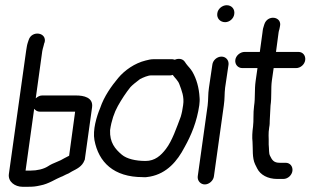

<svg xmlns="http://www.w3.org/2000/svg" viewBox="-20 -694 1190 736"><path d="M111 -277C116 -271 123 -266 132 -266H263H268L245 -97C236 -93 217 -82 213 -80L197 -73C185 -68 175 -64 163 -56C147 -46 123 -40 96 -40H78ZM117 -317 142 -498C143 -504 145 -511 147 -518L150 -530L151 -531C161 -570 102 -579 90 -541L86 -529C83 -520 82 -509 80 -498L14 -27C10 3 38 22 66 22H87C107 22 116 21 134 17C167 11 193 -8 216 -17H217L233 -25C239 -27 245 -30 256 -37C273 -46 295 -55 304 -80C304 -80 305 -81 305 -82L333 -283C338 -321 300 -328 272 -328H141C132 -328 124 -323 117 -317Z M650 -465C649 -465 644 -467 641 -467H568C559 -467 549 -465 538 -462C497 -452 458 -425 433 -395C408 -365 379 -325 364 -280C350 -247 335 -196 342 -157C358 -72 416 -15 527 -15C535 -14 545 -15 555 -17C620 -29 660 -77 687 -129C713 -175 735 -228 744 -291C745 -301 746 -311 745 -320C743 -358 733 -392 718 -418C710 -432 702 -438 694 -449L687 -459C679 -469 664 -471 650 -465ZM678 -267C677 -261 675 -255 673 -247C657 -205 640 -154 616 -123C597 -98 574 -77 538 -77C500 -77 466 -85 447 -101C421 -123 400 -148 402 -195C407 -231 418 -263 432 -288C446 -313 463 -339 480 -360C486 -367 506 -383 517 -391C529 -397 547 -405 559 -405H632C635 -405 636 -405 642 -407C652 -393 663 -385 668 -370C676 -348 687 -323 682 -291C681 -283 679 -275 678 -267Z M794 -446 781 -358C777 -332 779 -315 776 -290L738 -18C736 -1 749 13 765 13C782 13 798 -2 800 -18L838 -290C842 -317 840 -334 843 -358L856 -446C858 -463 846 -477 829 -477C812 -477 796 -463 794 -446ZM813 -643C810 -624 824 -609 843 -609C860 -609 876 -623 878 -640C881 -659 868 -674 849 -674C832 -674 815 -660 813 -643Z M950 -209C947 -187 946 -168 948 -150C950 -123 946 -89 958 -64L966 -48C978 -24 1006 -8 1043 -8H1066C1084 -8 1099 -23 1101 -39C1103 -56 1092 -70 1075 -70H1052C1030 -70 1023 -80 1015 -97C1010 -107 1012 -120 1010 -140V-160C1010 -171 1009 -178 1010 -189L1012 -206C1014 -215 1014 -225 1014 -231C1015 -250 1016 -268 1017 -289C1022 -323 1018 -354 1022 -384L1029 -433H1115C1132 -433 1148 -447 1150 -464C1152 -481 1141 -495 1124 -495H1038L1048 -570C1048 -573 1050 -578 1051 -582L1053 -592C1063 -631 1005 -640 993 -600L990 -590C987 -582 987 -573 986 -568L976 -495H918C901 -495 884 -481 882 -464C880 -447 892 -433 909 -433H967L960 -384C955 -349 959 -320 954 -288C950 -260 953 -232 950 -209Z"/></svg>

Font: PolanStronk
Style: BdIta
Weight: 700
Version: Version 1.0